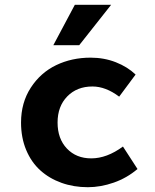

<svg xmlns="http://www.w3.org/2000/svg" viewBox="-20 -761 640 793"><path d="M200.2 -574.2 289.1 -741.2H439L307.1 -574.2ZM342.8 12.2Q284.2 12.2 233.9 -5.9Q183.6 -23.9 146.5 -57.4Q109.4 -90.8 88.1 -141.6Q66.9 -192.4 66.9 -254.9Q66.9 -336.9 107.2 -398.9Q147.5 -460.9 211.9 -491.9Q276.4 -522.9 354 -522.9Q410.2 -522.9 458.5 -503.9Q506.8 -484.9 540 -453.1L472.2 -361.8Q416.5 -403.8 361.8 -403.8Q297.9 -403.8 257.8 -362.8Q217.8 -321.8 217.8 -254.9Q217.8 -188 256.3 -147.5Q294.9 -106.9 356.9 -106.9Q421.4 -106.9 487.8 -155.8L547.9 -63Q504.4 -25.9 450 -6.8Q395.5 12.2 342.8 12.2Z"/></svg>

Font: Office Code Pro D Bold
Style: Regular
Weight: 700
Designer: Nathan Rutzky & Paul D. Hunt
Foundry: Adobe Systems Incorporated
Version: Version 1.004;PS 001.004;hotconv 1.0.70;makeotf.lib2.5.58329